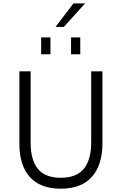

<svg xmlns="http://www.w3.org/2000/svg" viewBox="-20 -1114 724 1141"><path d="M310.1 -954.1 416.5 -1093.8H485.8L359.4 -954.1ZM224.6 -791.5V-891.6H279.8V-791.5ZM402.3 -791.5V-891.6H457V-791.5ZM341.3 7.3Q219.2 7.3 157.2 -62.3Q95.2 -131.8 95.2 -258.8V-689.9H162.1V-266.1Q162.1 -163.1 205.3 -110.4Q248.5 -57.6 341.3 -57.6Q434.6 -57.6 478.3 -111.1Q522 -164.6 522 -268.6V-689.9H588.9V-264.2Q588.9 -134.3 526.4 -63.5Q463.9 7.3 341.3 7.3Z"/></svg>

Font: HK Grotesk Legacy
Style: Regular
Weight: 400
Designer: Alfredo Marco Pradil
Foundry: Hanken Design Co.
Version: Version 2.022;PS 002.022;hotconv 1.0.88;makeotf.lib2.5.64775